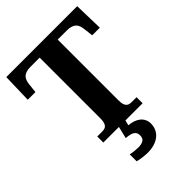

<svg xmlns="http://www.w3.org/2000/svg" viewBox="-270 -833 1193 1193"><g transform="rotate(-45 326.5 -237.0)"><path d="M405.8 -118.2Q405.8 -96.7 409.7 -84Q413.6 -71.3 420.7 -64.5Q427.7 -57.6 437 -55.4Q446.3 -53.2 457 -53.2H499V0H153.8V-53.2H195.8Q207 -53.2 216.3 -55.4Q225.6 -57.6 232.4 -64.5Q239.3 -71.3 243.2 -84Q247.1 -96.7 247.1 -118.2V-652.8H167Q144.5 -652.8 129.4 -647.9Q114.3 -643.1 104.7 -634Q95.2 -625 90.6 -611.8Q85.9 -598.6 84 -582L77.1 -520H9.8L15.1 -713.9H638.2L643.1 -520H576.2L568.8 -582Q566.9 -598.6 562.3 -611.8Q557.6 -625 548.1 -634Q538.6 -643.1 523.4 -647.9Q508.3 -652.8 485.8 -652.8H405.8ZM446.8 126Q446.8 152.3 436.5 173.6Q426.3 194.8 407.7 209.7Q389.2 224.6 363 232.4Q336.9 240.2 305.2 240.2Q297.4 240.2 286.1 239.5Q274.9 238.8 262.7 237.3Q250.5 235.8 238.8 233.6Q227.1 231.4 217.8 229V168Q236.3 171.9 254.4 173.8Q272.5 175.8 286.1 175.8Q314.5 175.8 330.8 165.8Q347.2 155.8 347.2 129.9Q347.2 115.2 341.6 106Q335.9 96.7 325.7 91.1Q315.4 85.4 301.8 82.8Q288.1 80.1 272 79.1L293 -8.8H350.1L339.8 34.2Q364.3 36.1 384 43.2Q403.8 50.3 417.7 62Q431.6 73.7 439.2 90.1Q446.8 106.4 446.8 126Z"/></g></svg>

Font: Droids
Style: b
Weight: 700
Foundry: Ascender Corporation
Version: Version 1.00 build 113